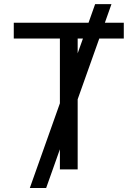

<svg xmlns="http://www.w3.org/2000/svg" viewBox="-20 -840 682 952"><path d="M208.8 92.3H127.8L277 -327.8V-649.1H48.3V-727.3H419L451.7 -819.6H532.7L500 -727.3H593.8V-649.1H472.3L365.1 -347.7V0H277V-99.8ZM365.1 -575.6 391.3 -649.1H365.1Z"/></svg>

Font: Linik Sans
Style: Regular
Weight: 400
Designer: Rasmus Andersson (font), Marc Monis (original base), Kil Hyung-jin (Pretendard portions), Cristiano Sobral (main changes
Foundry: rsms
Version: Version 3.018;May 31, 2022;FontCreator 14.0.0.2814 64-bit; t